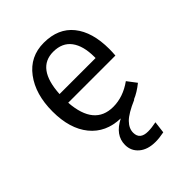

<svg xmlns="http://www.w3.org/2000/svg" viewBox="-219 -653 987 987"><g transform="rotate(-45 274.5 -159.5)"><path d="M494 -282Q494 -260 492 -236H149Q162 -57 298 -57Q370 -57 437 -105L475 -55Q435 -23 400 -9V-7Q330 23 303 50.5Q276 78 276 109Q276 159 335 159Q361 159 395 152L387 217Q352 224 325 224Q268 224 235 196Q202 168 202 124Q202 53 283 12Q178 9 119 -63.5Q60 -136 60 -261Q60 -386 119 -464.5Q178 -543 278 -543Q383 -543 438.5 -474Q494 -405 494 -282ZM411 -299V-307Q411 -388 378 -432Q345 -476 280 -476Q159 -476 149 -299Z"/></g></svg>

Font: Sedus Text
Style: Regular
Weight: 400
Designer: TypeMates
Foundry: TypeMates, Runge Thomsen GbR
Version: Version 4.202;PS 004.202;hotconv 1.0.88;makeotf.lib2.5.64775